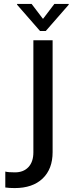

<svg xmlns="http://www.w3.org/2000/svg" viewBox="-20 -725 370 978"><path d="M55 233Q27 233 7 230V149Q23 153 56 153Q100 153 125 126Q150 99 150 51V-520H248V50Q248 136 197 184.5Q146 233 55 233ZM330 -701 213 -567H184L67 -701V-705H141L198 -630H200L257 -705H330Z"/></svg>

Font: Non Bureau
Style: Regular
Weight: 400
Designer: Jona Saucedo
Foundry: Non Foundry
Version: Version 1.000; ttfautohint (v1.8.4)